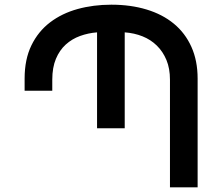

<svg xmlns="http://www.w3.org/2000/svg" viewBox="-20 -799 948 819"><path d="M823 -464V0H705V-459Q705 -507 690 -543Q675 -579 649 -604.5Q623 -630 588 -644Q553 -658 512 -661V-252H394V-661Q356 -658 321.5 -645.5Q287 -633 260.5 -609Q234 -585 218.5 -548Q203 -511 203 -459V-412H85V-464Q85 -546 114 -605.5Q143 -665 193.5 -703.5Q244 -742 311 -760.5Q378 -779 455 -779Q537 -779 605 -758.5Q673 -738 721.5 -698Q770 -658 796.5 -599Q823 -540 823 -464Z"/></svg>

Font: Montserrat_am3
Style: Regular
Weight: 400
Designer: Julieta Ulanovsky
Foundry: Julieta Ulanovsky, Armenina letters added by Vahan Hovhannisyan
Version: Version 2.001